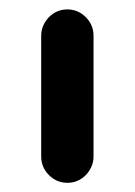

<svg xmlns="http://www.w3.org/2000/svg" viewBox="-20 -612 289 412"><path d="M68.4 -276.4V-535.2Q68.4 -557.6 85 -575.2Q101.6 -591.8 124.5 -591.8Q147.5 -591.8 164.1 -575.2Q180.7 -558.6 180.7 -535.2V-276.4Q180.7 -253.9 164.1 -236.3Q147.5 -219.7 124.5 -219.7Q101.6 -219.7 85 -236.3Q68.4 -252.9 68.4 -276.4Z"/></svg>

Font: FakePearl
Style: SemiBold
Weight: 400
Version: Version 1.2